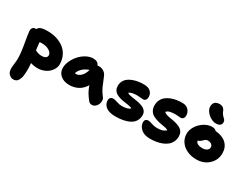

<svg xmlns="http://www.w3.org/2000/svg" viewBox="-90 -1520 3221 2497"><g transform="rotate(30 1520.5 -271.5)"><path d="M166 261.2Q129.9 261.2 100.8 232.2Q71.8 203.1 71.8 150.9Q71.8 119.6 77.9 75.4Q84 31.2 84 -2Q84 -86.4 61.3 -211.9Q38.6 -337.4 34.2 -391.1Q32.2 -416.5 45.4 -436.3Q58.6 -456.1 88.9 -456.1H100.1Q111.8 -484.9 146.5 -496.3Q181.2 -507.8 242.2 -507.8Q314 -507.8 377 -488.5Q439.9 -469.2 488.3 -432.6Q536.6 -396 564.7 -338.6Q592.8 -281.2 592.8 -210Q592.8 -175.8 575.9 -142.3Q559.1 -108.9 529.8 -82.3Q500.5 -55.7 456.8 -39.3Q413.1 -22.9 363.8 -22.9Q312 -22.9 261.2 -39.1Q266.1 7.3 266.1 45.9Q266.1 74.7 265.1 96.4Q264.2 118.2 261 145Q257.8 171.9 250.7 190.9Q243.7 210 233.2 226.8Q222.7 243.7 205.6 252.4Q188.5 261.2 166 261.2ZM253.9 -333Q238.8 -333 221.2 -331.1Q225.1 -276.4 234.9 -212.9Q235.4 -212.9 242.9 -209.7Q250.5 -206.5 251.5 -206.1Q252.4 -205.6 259.8 -202.6Q267.1 -199.7 269.3 -199.2Q271.5 -198.7 278.3 -196.3Q285.2 -193.8 288.6 -193.4Q292 -192.9 298.6 -191.4Q305.2 -189.9 310.1 -189.5Q314.9 -189 321.3 -188.5Q327.6 -188 334 -188Q368.7 -188 389.9 -201.9Q411.1 -215.8 411.1 -240.2Q411.1 -278.3 366 -305.7Q320.8 -333 253.9 -333Z M832 -40Q751 -40 700.4 -82Q649.9 -124 649.9 -192.9Q649.9 -243.7 675 -298.3Q700.2 -353 739.5 -396.5Q778.8 -439.9 830.8 -468Q882.8 -496.1 932.1 -496.1Q1006.3 -496.1 1024.9 -442.9Q1035.2 -445.8 1046.9 -445.8Q1088.4 -445.8 1120.1 -425Q1151.9 -404.3 1165 -372.1Q1176.8 -346.2 1193.4 -305.4Q1210 -264.6 1220 -241Q1230 -217.3 1249.5 -184.1Q1269 -150.9 1293.9 -120.1Q1307.6 -103.5 1308.1 -76.7Q1308.6 -49.8 1298.3 -24.7Q1288.1 0.5 1266.1 18.8Q1244.1 37.1 1216.8 37.1Q1184.6 37.1 1166 14.2Q1127.9 -33.2 1104.2 -73.7Q1080.6 -114.3 1062 -168.9Q1041 -133.3 1013.7 -107.7Q986.3 -82 956.1 -67.6Q925.8 -53.2 895.3 -46.6Q864.7 -40 832 -40ZM838.9 -208Q877.9 -208 912.8 -242.9Q947.8 -277.8 965.8 -342.8Q910.2 -324.7 871.1 -288.6Q832 -252.4 820.8 -209Q826.7 -208 838.9 -208Z M1555.7 14.2Q1506.3 14.2 1468.8 3.4Q1431.2 -7.3 1409.2 -26.4Q1387.2 -45.4 1376.5 -68.6Q1365.7 -91.8 1365.7 -119.1Q1365.7 -144.5 1380.9 -159.2Q1396 -173.8 1424.8 -173.8Q1441.9 -173.8 1484.1 -159.4Q1526.4 -145 1558.6 -145Q1649.9 -145 1685.5 -179.2Q1676.8 -187.5 1654.8 -193.1Q1632.8 -198.7 1606 -202.4Q1579.1 -206.1 1548.3 -210.7Q1517.6 -215.3 1489 -224.9Q1460.4 -234.4 1437.3 -248.5Q1414.1 -262.7 1399.9 -288.3Q1385.7 -314 1385.7 -348.1Q1385.7 -388.2 1403.3 -420.7Q1420.9 -453.1 1449.5 -473.9Q1478 -494.6 1516.4 -508.3Q1554.7 -522 1594.5 -527.8Q1634.3 -533.7 1675.8 -533.2Q1740.7 -532.7 1774.2 -501.2Q1807.6 -469.7 1807.6 -420.9Q1807.6 -391.6 1793.9 -375.2Q1780.3 -358.9 1755.9 -358.9Q1740.2 -358.9 1716.8 -362.1Q1693.4 -365.2 1670.9 -365.2Q1585.4 -365.2 1548.8 -336.9Q1556.2 -327.6 1577.4 -321.3Q1598.6 -314.9 1626.2 -311Q1653.8 -307.1 1685.5 -302.5Q1717.3 -297.9 1747.3 -289.3Q1777.3 -280.8 1802.2 -267.6Q1827.1 -254.4 1842 -231Q1856.9 -207.5 1856.9 -175.8Q1856.9 -126.5 1834.2 -89.4Q1811.5 -52.2 1770.5 -30Q1729.5 -7.8 1675.5 3.2Q1621.6 14.2 1555.7 14.2Z M2089.4 40Q2003.4 40 1954.8 -3.4Q1906.2 -46.9 1906.2 -104Q1906.2 -126.5 1919.7 -140.6Q1933.1 -154.8 1958 -154.8Q1976.1 -154.8 2020.5 -140.4Q2064.9 -126 2098.1 -126Q2148.4 -126 2179.2 -136Q2210 -146 2233.9 -168Q2222.2 -177.7 2192.6 -185.1Q2163.1 -192.4 2129.9 -197Q2096.7 -201.7 2059.8 -212.9Q2022.9 -224.1 1993.9 -240.5Q1964.8 -256.8 1945.6 -289.3Q1926.3 -321.8 1926.3 -367.2Q1926.3 -412.1 1944.1 -448.5Q1961.9 -484.9 1991.5 -508.3Q2021 -531.7 2061 -547.4Q2101.1 -563 2143.1 -569.3Q2185.1 -575.7 2230 -575.2Q2285.6 -574.7 2318.4 -539.6Q2351.1 -504.4 2351.1 -457Q2351.1 -427.7 2337.4 -411.9Q2323.7 -396 2299.3 -396Q2287.6 -396 2264.2 -398.4Q2240.7 -400.9 2222.2 -400.9Q2116.2 -400.9 2091.3 -361.8Q2100.6 -349.1 2123.5 -340.6Q2146.5 -332 2174.3 -327.1Q2202.1 -322.3 2234.1 -316.7Q2266.1 -311 2295.7 -301.3Q2325.2 -291.5 2349.6 -276.6Q2374 -261.7 2388.7 -235.4Q2403.3 -209 2403.3 -172.9Q2403.3 -129.4 2386.7 -93.8Q2370.1 -58.1 2341.3 -33.4Q2312.5 -8.8 2272.5 7.8Q2232.4 24.4 2186.5 32.2Q2140.6 40 2089.4 40Z M2733.9 -560.1Q2695.8 -560.1 2655 -583.5Q2614.3 -606.9 2587.6 -643.6Q2561 -680.2 2561 -714.8Q2561 -757.3 2584.2 -780.8Q2607.4 -804.2 2655.3 -804.2Q2716.3 -804.2 2738.3 -744.1Q2745.1 -725.6 2755.6 -710.4Q2766.1 -695.3 2776.1 -686Q2786.1 -676.8 2795.2 -668Q2804.2 -659.2 2809.6 -647.9Q2814.9 -636.7 2814.9 -622.1Q2814.9 -592.8 2794.4 -576.4Q2773.9 -560.1 2733.9 -560.1ZM2748 -27.8Q2668.9 -27.8 2606 -57.1Q2543 -86.4 2507.6 -138.7Q2472.2 -190.9 2472.2 -255.9Q2472.2 -314 2508.3 -370.8Q2544.4 -427.7 2602.1 -463.4Q2659.7 -499 2718.3 -499Q2761.2 -499 2782.2 -474.1Q2887.7 -465.8 2945.8 -410.9Q3003.9 -356 3003.9 -266.1Q3003.9 -164.1 2930.4 -95.9Q2856.9 -27.8 2748 -27.8ZM2643.1 -249Q2643.1 -224.1 2670.4 -209Q2697.8 -193.8 2743.2 -193.8Q2783.2 -193.8 2808.6 -211.7Q2834 -229.5 2834 -257.8Q2834 -284.7 2812.3 -300.8Q2790.5 -316.9 2755.9 -316.9Q2743.7 -316.9 2732.2 -311Q2720.7 -305.2 2713.9 -299.1Q2707 -293 2690.9 -276.9Q2669.4 -255.4 2643.1 -251Z"/></g></svg>

Font: Shantell Sans Irregular
Style: Regular
Weight: 800
Designer: Stephen Nixon, Anya Danilova, Shantell Martin
Foundry: Arrow Type
Version: Version 1.006;[9816181b4]